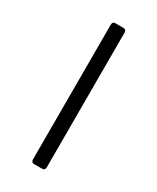

<svg xmlns="http://www.w3.org/2000/svg" viewBox="-141 -556 493 602"><g transform="rotate(30 106.0 -255.0)"><path d="M81 -12V-498Q81 -510 91 -510H120Q131 -510 131 -498V-12Q131 0 120 0H91Q81 0 81 -12Z"/></g></svg>

Font: Rajdhani
Style: Regular
Weight: 400
Designer: Satya Rajpurohit, Jyotish Sonowal
Foundry: Indian Type Foundry
Version: Version 1.201 February 1, 2022